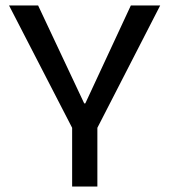

<svg xmlns="http://www.w3.org/2000/svg" viewBox="-20 -680 617 700"><path d="M243 0V-214L13 -660H119L287 -303H291L457 -660H564L335 -214V0Z"/></svg>

Font: Bricolage Grotesque 48pt Condensed ExtraBold
Style: Regular
Weight: 400
Version: Version 1.000;gftools[0.9.30]